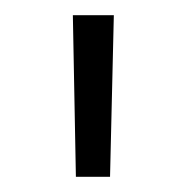

<svg xmlns="http://www.w3.org/2000/svg" viewBox="-20 -710 246 253"><path d="M130 -690 125 -477H80L76 -690Z"/></svg>

Font: Exo 2 Light
Style: Regular
Weight: 300
Designer: Natanael Gama
Foundry: Natanael Gama
Version: Version 2.010